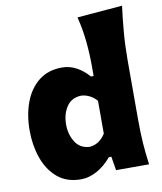

<svg xmlns="http://www.w3.org/2000/svg" viewBox="-93 -926 854 1015"><g transform="rotate(-10 333.5 -418.0)"><path d="M259.8 15.6Q183.1 15.6 133.5 -26.6Q84 -68.8 60.1 -137.2Q36.1 -205.6 36.1 -284.7Q36.1 -369.1 61.5 -436.8Q86.9 -504.4 137.2 -544.2Q187.5 -584 261.7 -584Q303.7 -584 340.1 -564Q376.5 -543.9 404.8 -510.7H419.4V-560.5Q419.4 -629.4 412.8 -695.8Q406.2 -762.2 389.2 -830.6L631.8 -850.6Q623 -783.7 616.9 -711.4Q610.8 -639.2 610.8 -560.5V-244.6Q610.8 -173.8 614.7 -116.9Q618.7 -60.1 627 0H449.7L437.5 -74.2H424.3Q386.7 -29.8 344.2 -7.1Q301.8 15.6 259.8 15.6ZM334.5 -145.5Q386.7 -149.9 419.4 -201.2V-377.4Q402.3 -397.5 379.9 -408.4Q357.4 -419.4 335 -419.9Q283.2 -417.5 257.3 -377.9Q231.4 -338.4 231.4 -282.7Q231.4 -230 257.1 -189Q282.7 -147.9 334.5 -145.5Z"/></g></svg>

Font: Pinar-DS4-FD ExtraBold
Style: Regular
Weight: 800
Designer: Amin Abedi
Version: Version 3.000